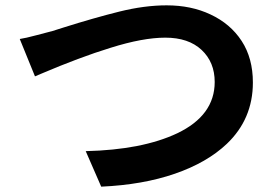

<svg xmlns="http://www.w3.org/2000/svg" viewBox="-20 -694 1040 719"><path d="M116 -562 177 -578 218 -591Q332 -627 426.5 -650.5Q521 -674 604 -674Q696 -674 768 -640Q843 -605 885 -540.5Q927 -476 927 -385Q927 -248 829 -155Q755 -85 635 -43.5Q515 -2 359 5L301 -128Q513 -133 644 -195Q784 -262 784 -387Q784 -461 735 -507Q686 -553 599 -553Q515 -553 394 -515Q280 -480 132 -417L111 -408L54 -548Q75 -551 116 -562Z"/></svg>

Font: Merged Yaku Han JP
Style: Bold
Weight: 700
Designer: Ryoko NISHIZUKA 西塚涼子 (kana, bopomofo & ideographs); Paul D. Hunt (Latin, Greek & Cyrillic); Sandoll Communications 산돌커뮤니
Foundry: Adobe
Version: Version 2.004